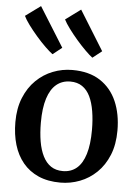

<svg xmlns="http://www.w3.org/2000/svg" viewBox="-60 -928 707 985"><g transform="rotate(5 294.0 -435.0)"><path d="M31.5 -278.5Q31.5 -349.5 53.8 -404Q76 -458.5 114 -495.5Q152 -532.5 200 -551.2Q248 -570 300 -570Q386.5 -570 443.5 -532.8Q500.5 -495.5 528.8 -430.2Q557 -365 557 -280.5Q557 -208.5 534.8 -154Q512.5 -99.5 474.5 -62.8Q436.5 -26 388.2 -7.5Q340 11 288 11Q223.5 11 175.2 -10.2Q127 -31.5 95 -70.2Q63 -109 47.2 -162Q31.5 -215 31.5 -278.5ZM295.5 -49Q337.5 -49 366.8 -73.5Q396 -98 411.2 -147.5Q426.5 -197 426.5 -272Q426.5 -324.5 419.2 -368.2Q412 -412 396.8 -443.8Q381.5 -475.5 356.2 -492.8Q331 -510 295 -510Q253 -510 223.2 -485.5Q193.5 -461 177.8 -411.8Q162 -362.5 162 -287Q162 -234 169.5 -190.2Q177 -146.5 193 -114.8Q209 -83 234.2 -66Q259.5 -49 295.5 -49ZM190.5 -642Q175.5 -653 152.2 -675.5Q129 -698 104.8 -726Q80.5 -754 61 -780.5Q41.5 -807 33 -825.5L111 -882.5L238 -679L191.5 -642ZM395.5 -642Q381 -653 358.5 -675.2Q336 -697.5 312.2 -725Q288.5 -752.5 268.8 -779.2Q249 -806 239.5 -825L317.5 -882.5L443.5 -679L396.5 -642Z"/></g></svg>

Font: Merriweather SemiBold
Style: Regular
Weight: 600
Version: Version 2.100